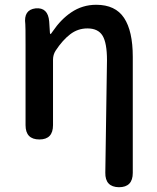

<svg xmlns="http://www.w3.org/2000/svg" viewBox="-20 -584 656 804"><path d="M478 200Q420 199 421 139L428 -332Q428 -404 409.5 -434.5Q391 -465 346 -465Q306 -465 274 -440.5Q242 -416 213 -372Q202 -355 202 -334V-60Q202 0 145 0Q87 0 87 -60V-394Q87 -478 86 -483Q78 -543 129 -549Q181 -554 186 -494L189 -447Q190 -441 191.5 -441Q193 -441 201 -453Q235 -503 278 -532Q325 -564 383 -564Q463 -564 499.5 -509Q536 -454 536 -346V140Q536 200 478 200Z"/></svg>

Font: Resource Han Rounded KR Medium
Style: Regular
Weight: 500
Designer: Cyano Hao (round all glyphs); Ryoko NISHIZUKA 西塚涼子 (kana, bopomofo & ideographs); Paul D. Hunt (Latin, Greek & Cyrillic)
Foundry: Cyano Hao
Version: 0.990